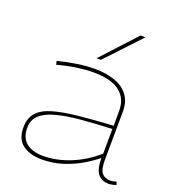

<svg xmlns="http://www.w3.org/2000/svg" viewBox="-143 -901 927 1022"><g transform="rotate(20 320.5 -390.0)"><path d="M59 -117Q59 -170 87 -201.5Q115 -233 171.5 -249.5Q228 -266 312 -274.5Q396 -283 508 -290V-374Q509 -443 460 -481.5Q411 -520 313 -520Q270 -520 219 -513Q168 -506 109 -490L104 -510Q158 -524 211 -532Q264 -540 312 -540Q376 -540 425 -522.5Q474 -505 501.5 -468.5Q529 -432 528 -374L526 -106Q525 -49 542 -29Q559 -9 590 -9Q607 -9 624 -16L630 1Q608 10 588 10Q547 10 526 -17Q505 -44 505 -106Q472 -79 427 -52.5Q382 -26 326.5 -8Q271 10 208 10Q141 10 100 -20.5Q59 -51 59 -117ZM79 -122Q79 -65 114 -37.5Q149 -10 208 -10Q285 -10 362.5 -41.5Q440 -73 506 -131L507 -271Q411 -267 332 -260Q253 -253 196.5 -238Q140 -223 109.5 -195.5Q79 -168 79 -122ZM299 -596 478 -790H506L324 -596Z"/></g></svg>

Font: Georama Extended Thin
Style: Regular
Weight: 100
Width: 7
Designer: Jean-Baptiste Levee
Foundry: Production Type
Version: Version 1.000